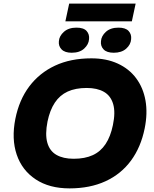

<svg xmlns="http://www.w3.org/2000/svg" viewBox="-20 -1033 852 1063"><path d="M365 10Q253 10 177.5 -40Q102 -90 72.5 -177Q43 -264 65 -375Q86 -480 142 -554.5Q198 -629 284.5 -669.5Q371 -710 486 -710Q569 -710 632 -681Q695 -652 734 -599.5Q773 -547 785.5 -476.5Q798 -406 781 -322Q760 -218 705 -143.5Q650 -69 564 -29.5Q478 10 365 10ZM388 -154Q450 -154 493.5 -174Q537 -194 564.5 -235.5Q592 -277 605 -340Q620 -411 606.5 -457Q593 -503 555.5 -524.5Q518 -546 460 -546Q398 -546 354.5 -526Q311 -506 283.5 -464.5Q256 -423 243 -360Q229 -289 242 -243Q255 -197 292.5 -175.5Q330 -154 388 -154ZM377 -741Q339 -741 321 -759.5Q303 -778 306 -805Q308 -834 334 -857Q360 -880 403 -880Q443 -880 459.5 -861.5Q476 -843 473 -816Q471 -787 446 -764Q421 -741 377 -741ZM610 -741Q571 -741 553.5 -759.5Q536 -778 539 -805Q541 -834 566.5 -857Q592 -880 636 -880Q675 -880 692 -861.5Q709 -843 706 -816Q704 -786 678.5 -763.5Q653 -741 610 -741ZM342 -915 363 -1013H731L710 -915Z"/></svg>

Font: REM
Style: Bold Italic
Weight: 700
Italic angle: -11°
Designer: Octavio Pardo
Foundry: Ashler Design
Version: Version 1.005;gftools[0.9.28]